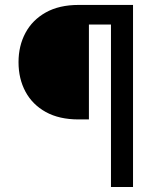

<svg xmlns="http://www.w3.org/2000/svg" viewBox="-20 -747 639 767"><path d="M423.3 0V-649.1H335.2V-269.9H294Q216.6 -269.9 163 -299.5Q109.4 -329.2 81.7 -380.9Q54 -432.5 54 -498.6Q54 -563.9 81.7 -615.6Q109.4 -667.3 163 -697.3Q216.6 -727.3 294 -727.3H511.4V0Z"/></svg>

Font: Inter Alia
Style: Regular
Weight: 400
Designer: Rasmus Andersson (Latin, Greek, Cyrillic etc.) and Evan from Shavian.info (Shavian, old style figures)
Foundry: Shavian.info
Version: Version 0.001;git-37ab20767